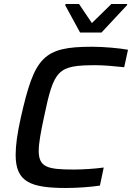

<svg xmlns="http://www.w3.org/2000/svg" viewBox="-20 -929 658 957"><path d="M305 -903 379 -767H486L613 -903L614 -909H535L438 -814L374 -909H307ZM310 8C364 8 434 3 478 -4L497 -94C455 -88 393 -84 349 -84C219 -84 173 -94 173 -177C173 -215 183 -269 199 -344C249 -583 266 -604 459 -604C493 -604 544 -600 599 -594L618 -681C575 -689 498 -696 438 -696C194 -696 152 -644 84 -344C66 -264 58 -204 58 -157C58 -23 130 8 310 8Z"/></svg>

Font: Saira UNSAM Medium Italic
Style: Regular
Weight: 500
Italic angle: -12°
Designer: Hector Gatti with collaboration of the Omnibus-Type team
Foundry: Omnibus-Type
Version: Version 0.072;PS 000.072;hotconv 1.0.88;makeotf.lib2.5.64775